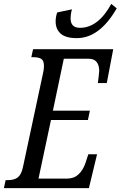

<svg xmlns="http://www.w3.org/2000/svg" viewBox="-37 -967 620 987"><path d="M-8 -41H2Q37 -41 55 -55.5Q73 -70 81 -108L183 -585Q189 -610 189 -627Q189 -655 175.5 -664Q162 -673 135 -673H124L133 -714H545L512 -540H466Q467 -545 470 -571Q473 -597 473 -603Q473 -631 460 -648Q447 -665 419 -665H291L235 -398H425L415 -350H225L161 -49H309Q344 -49 367.5 -71.5Q391 -94 403 -131L417 -174H462L420 0H-17ZM249 -857Q249 -880 257 -903L333 -919Q326 -896 326 -872Q326 -824 374 -824Q468 -824 535 -947L563 -924Q475 -771 358 -771Q301 -771 275 -794Q249 -817 249 -857Z"/></svg>

Font: Noto Serif Cond
Style: Italic
Weight: 400
Width: 3
Italic angle: -12°
Designer: Monotype Design Team
Foundry: Monotype Imaging Inc.
Version: Version 1.001